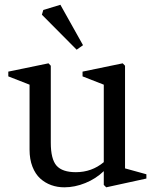

<svg xmlns="http://www.w3.org/2000/svg" viewBox="-20 -780 669 812"><path d="M15.1 -457V-477.1L185.1 -512.2L194.8 -502V-176.8Q194.8 -106.9 219.2 -79.3Q243.7 -51.8 300.8 -51.8Q368.2 -51.8 418.9 -94.2V-421.9L329.1 -457V-477.1L499 -512.2L508.8 -502V-67.9L599.1 -43V-24.9L429.2 12.2L418.9 2V-56.2Q385.3 -23.9 340.8 -5.9Q296.4 12.2 252 12.2Q222.7 12.2 196.8 2.9Q170.9 -6.3 150.1 -25.1Q129.4 -43.9 117.2 -75.2Q105 -106.4 105 -147V-421.9ZM235.4 -759.8 331.1 -588.9 304.2 -569.8 157.2 -717.8 163.1 -737.8Z"/></svg>

Font: Amethysta
Style: Regular
Weight: 400
Designer: Konstantin Vinogradov, Alexei Vanyashin
Foundry: Cyreal (www.cyreal.org)
Version: Version 1.003